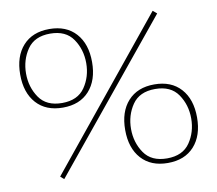

<svg xmlns="http://www.w3.org/2000/svg" viewBox="-79 -803 1024 905"><g transform="rotate(-10 433.0 -350.5)"><path d="M40 -522Q40 -609 85.5 -659.5Q131 -710 212 -710Q293 -710 338.5 -659.5Q384 -609 384 -522Q384 -435 338.5 -384.5Q293 -334 212 -334Q131 -334 85.5 -384.5Q40 -435 40 -522ZM142 -16 707 -710 726 -694 159 -1ZM356 -522Q356 -587 321.5 -637.5Q287 -688 212 -688Q137 -688 102.5 -637.5Q68 -587 68 -522Q68 -457 102.5 -406.5Q137 -356 212 -356Q287 -356 321.5 -406.5Q356 -457 356 -522ZM482 -179Q482 -266 527.5 -316.5Q573 -367 654 -367Q735 -367 780.5 -316.5Q826 -266 826 -179Q826 -92 780.5 -41.5Q735 9 654 9Q573 9 527.5 -41.5Q482 -92 482 -179ZM798 -179Q798 -244 763.5 -294.5Q729 -345 654 -345Q579 -345 544.5 -294.5Q510 -244 510 -179Q510 -114 544.5 -63.5Q579 -13 654 -13Q729 -13 763.5 -63.5Q798 -114 798 -179Z"/></g></svg>

Font: Trirong Thin
Style: Regular
Weight: 250
Designer: Katatrad Team
Foundry: CadsonDemak
Version: Version 1.001